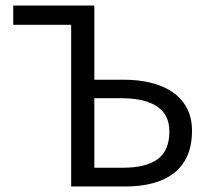

<svg xmlns="http://www.w3.org/2000/svg" viewBox="-20 -676 760 696"><path d="M238 0V-586H28V-656H322V-387H430Q482 -387 527 -376Q572 -365 605 -342.5Q638 -320 657 -285Q676 -250 676 -202Q676 -149 659 -111Q642 -73 610.5 -48.5Q579 -24 534.5 -12Q490 0 436 0ZM322 -68H426Q509 -68 551.5 -99Q594 -130 594 -200Q594 -260 549.5 -290Q505 -320 419 -320H322Z"/></svg>

Font: Source Sans Pro
Style: Regular
Weight: 400
Designer: Paul D. Hunt
Foundry: Adobe Systems Incorporated
Version: Version 2.021;PS 2.000;hotconv 1.0.86;makeotf.lib2.5.63406